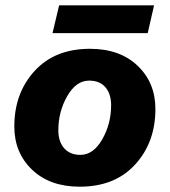

<svg xmlns="http://www.w3.org/2000/svg" viewBox="-20 -694 640 724"><path d="M561 -674 537 -569H178L203 -674ZM281 10Q168 10 101 -54Q34 -118 34 -217Q34 -343 110.5 -426.5Q187 -510 319 -510Q432 -510 499 -446Q566 -382 566 -283Q566 -157 489.5 -73.5Q413 10 281 10ZM283 -110Q332 -110 365.5 -168.5Q399 -227 399 -297Q399 -340 377.5 -365Q356 -390 316 -390Q267 -390 233.5 -331.5Q200 -273 200 -203Q200 -160 222 -135Q244 -110 283 -110Z"/></svg>

Font: Elaine Sans
Style: Bold Italic
Weight: 700
Italic angle: -13°
Designer: Wei Huang
Foundry: Wei Huang
Version: Version 2.001;December 24, 2019;FontCreator 12.0.0.2547 64-b